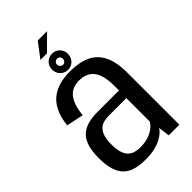

<svg xmlns="http://www.w3.org/2000/svg" viewBox="-251 -914 1001 1001"><g transform="rotate(-45 249.0 -413.5)"><path d="M201 4.5Q236 4.5 263.8 -1.8Q291.5 -8 312 -18.5Q332.5 -29 345.8 -40.8Q359 -52.5 364 -63.5L372.5 0H451V-380Q451 -462 427 -510Q403 -558 357 -579Q311 -600 242.5 -600Q201 -600 165.8 -590.2Q130.5 -580.5 103.2 -559Q76 -537.5 58.2 -501Q40.5 -464.5 35 -411L129.5 -391.5Q135 -444.5 150.2 -475.5Q165.5 -506.5 189 -519.8Q212.5 -533 243 -533Q278 -533 303 -518.5Q328 -504 341.2 -471Q354.5 -438 354.5 -383V-349H197.5Q158 -349 126.8 -340.8Q95.5 -332.5 74 -313Q52.5 -293.5 41.5 -259.8Q30.5 -226 30.5 -174Q30.5 -120 42.2 -85Q54 -50 76.2 -30.2Q98.5 -10.5 130 -3Q161.5 4.5 201 4.5ZM223.5 -60Q203.5 -60 186 -65Q168.5 -70 155.2 -82.5Q142 -95 134.8 -118Q127.5 -141 127.5 -177.5Q127.5 -214 135 -237Q142.5 -260 155.8 -272.2Q169 -284.5 186.8 -289Q204.5 -293.5 225 -293.5H353.5V-122Q347 -107.5 329.5 -93Q312 -78.5 285.2 -69.2Q258.5 -60 223.5 -60ZM243 -612.5Q268.5 -612.5 285 -630Q301.5 -647.5 301.5 -672.5Q301.5 -697 285 -714.2Q268.5 -731.5 243 -731.5Q218 -731.5 201.2 -714.2Q184.5 -697 184.5 -672.5Q184.5 -647 201.5 -629.8Q218.5 -612.5 243 -612.5ZM243 -649.5Q235 -649.5 228.2 -656.2Q221.5 -663 221.5 -672.5Q221.5 -682.5 228.2 -688.5Q235 -694.5 243 -694.5Q252.5 -694.5 258.5 -688.5Q264.5 -682.5 264.5 -672.5Q264.5 -663 258.5 -656.2Q252.5 -649.5 243 -649.5ZM177.5 -751H225.5L308 -832.5H239Z"/></g></svg>

Font: Anybody SemiCondensed
Style: Regular
Weight: 400
Width: 4
Version: Version 1.113;gftools[0.9.25]